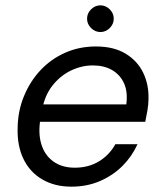

<svg xmlns="http://www.w3.org/2000/svg" viewBox="-20 -687 610 719"><path d="M247 12Q185 12 138.5 -15Q92 -42 68 -91.5Q44 -141 46 -208Q47 -272 70 -327.5Q93 -383 132 -424.5Q171 -466 224 -489.5Q277 -513 339 -513Q406 -513 450.5 -486Q495 -459 516.5 -414Q538 -369 536 -314Q536 -296 532 -273Q528 -250 524 -231H111L122 -296H453Q459 -343 444.5 -375Q430 -407 400 -424.5Q370 -442 328 -442Q285 -442 245 -422.5Q205 -403 176 -366Q147 -329 137 -273L132 -245Q122 -190 134.5 -148Q147 -106 179.5 -82.5Q212 -59 260 -59Q312 -59 351 -83Q390 -107 412 -147H495Q474 -101 438.5 -65.5Q403 -30 354.5 -9Q306 12 247 12ZM356 -567Q336 -567 321 -582Q306 -597 306 -617Q306 -637 321 -652Q336 -667 356 -667Q376 -667 391 -652Q406 -637 406 -617Q406 -597 391 -582Q376 -567 356 -567Z"/></svg>

Font: DM Sans 18pt
Style: Italic
Weight: 400
Italic angle: -10°
Designer: Colophon Foundry, Jonny Pinhorn
Foundry: Colophon Foundry
Version: Version 4.004;gftools[0.9.30]